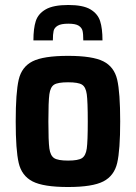

<svg xmlns="http://www.w3.org/2000/svg" viewBox="-20 -742 546 770"><path d="M43 -255Q43 -371 55 -422.5Q67 -474 110.5 -496Q154 -518 253 -518Q351 -518 394.5 -496Q438 -474 450 -422.5Q462 -371 462 -255Q462 -140 450 -88.5Q438 -37 394.5 -14.5Q351 8 253 8Q154 8 110.5 -14.5Q67 -37 55 -88.5Q43 -140 43 -255ZM332 -255Q332 -335 328 -364Q324 -393 309 -402.5Q294 -412 253 -412Q212 -412 197 -402.5Q182 -393 178 -364Q174 -335 174 -255Q174 -175 178 -146.5Q182 -118 197 -108Q212 -98 253 -98Q294 -98 309 -108Q324 -118 328 -146.5Q332 -175 332 -255ZM391 -580H314Q314 -606 311 -618.5Q308 -631 295.5 -639Q283 -647 254 -647Q225 -647 211.5 -639Q198 -631 195 -618Q192 -605 192 -580H114Q114 -628 123.5 -657.5Q133 -687 163.5 -704.5Q194 -722 254 -722Q313 -722 342.5 -704.5Q372 -687 381.5 -657.5Q391 -628 391 -580Z"/></svg>

Font: Saira Semi Condensed SemiBold
Style: Regular
Weight: 600
Width: 4
Designer: Hector Gatti with collaboration of the Omnibus-Type team
Foundry: Omnibus-Type
Version: Version 1.001; ttfautohint (v1.8)